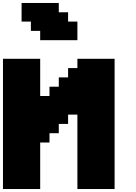

<svg xmlns="http://www.w3.org/2000/svg" viewBox="-20 -1270 915 1290"><path d="M500 0H750V-875H500V-812.5H437.5V-750H375V-687.5H312.5V-625H250V-875H0V0H250V-312.5H312.5V-375H375V-437.5H437.5V-500H500ZM250 -1000H500V-1125H437.5V-1187.5H375V-1250H125V-1125H187.5V-1062.5H250Z"/></svg>

Font: Faithful 32x
Style: Bold
Weight: 400
Foundry: Faithful Resource Pack
Version: Version 1.0; January 27, 2023